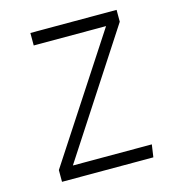

<svg xmlns="http://www.w3.org/2000/svg" viewBox="-103 -777 806 868"><g transform="rotate(-15 300.0 -343.5)"><path d="M147.5 -58.5H517L508.5 0H81V-55L455.5 -628.5H117V-687H520.5V-631.5Z"/></g></svg>

Font: Fira Code Light Light
Style: Regular
Weight: 300
Monospace: yes
Version: Version 5.002